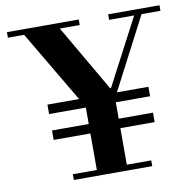

<svg xmlns="http://www.w3.org/2000/svg" viewBox="-83 -838 929 921"><g transform="rotate(-10 381.5 -377.0)"><path d="M203 0V-28H320V-336L89 -727H10V-754H360V-727H263L451 -403H455L625 -727H503V-754H753V-727H661L466 -352V-28H585V0ZM141 -206V-252H633V-206ZM141 -332V-378H633V-332Z"/></g></svg>

Font: Libre Bodoni Medium
Style: Regular
Weight: 500
Designer: Pablo Impallari, Rodrigo Fuenzalida
Foundry: Impallari Type
Version: Version 2.005;gftools[0.9.23]